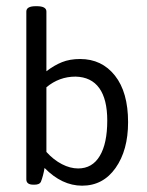

<svg xmlns="http://www.w3.org/2000/svg" viewBox="-20 -589 470 614"><path d="M242.6 4.8Q178 4.8 122.5 -51.9Q118.1 -25.8 110.6 -7.1Q106.2 1.6 90 1.6H86.8Q64.2 1.6 64.2 -15.5V-552.1Q64.2 -569.2 94.3 -569.2H97.5Q128.4 -569.2 128.4 -552.1V-361.1Q153 -380.1 178.2 -390.2Q203.3 -400.3 236.2 -400.3Q305.6 -400.3 347.6 -347.2Q389.6 -294.1 389.6 -198.2Q389.6 -108.6 349.6 -51.9Q309.6 4.8 242.6 4.8ZM229.9 -50.3Q275.1 -50.3 299 -90.2Q323 -130 323 -203.7Q323 -271.5 297.5 -307.2Q271.9 -342.8 221.6 -344Q169.2 -344 128.4 -309.9V-103.1Q151.4 -77.7 178 -64Q204.5 -50.3 229.9 -50.3Z"/></svg>

Font: Jaldi
Style: Regular
Weight: 400
Designer: Pablo Cosgaya and Nicolas Silva
Foundry: Omnibus-Type
Version: Version 1.001;PS 001.001;hotconv 1.0.70;makeotf.lib2.5.58329